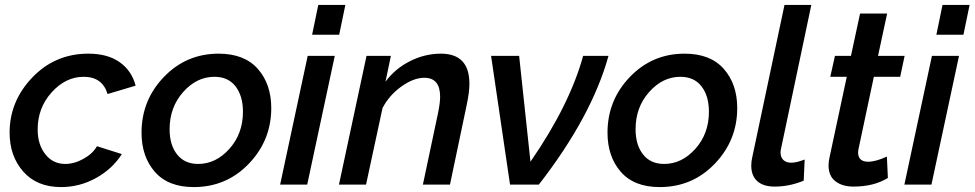

<svg xmlns="http://www.w3.org/2000/svg" viewBox="-20 -750 3959 780"><path d="M19 -211Q19 -339 111.5 -435.5Q204 -532 339 -532Q417 -532 466 -497.5Q515 -463 531 -402L417 -368Q396 -438 320 -438Q247 -438 190 -375Q133 -312 133 -224Q133 -163 164 -123.5Q195 -84 245 -84Q282 -84 319.5 -105Q357 -126 374 -156L475 -124Q437 -64 370.5 -27Q304 10 228 10Q130 10 74.5 -53Q19 -116 19 -211Z M555 -211Q555 -343 646 -437.5Q737 -532 868 -532Q973 -532 1027.5 -470Q1082 -408 1082 -311Q1082 -180 991 -85Q900 10 767 10Q663 10 609 -52Q555 -114 555 -211ZM967 -296Q967 -360 937 -399Q907 -438 851 -438Q779 -438 724 -376Q669 -314 669 -225Q669 -161 699.5 -122.5Q730 -84 785 -84Q857 -84 912 -145.5Q967 -207 967 -296Z M1273 -730H1383L1358 -609H1248ZM1230 -523H1340L1228 0H1118Z M1469 -523H1568L1546 -418Q1585 -471 1645.5 -501.5Q1706 -532 1771 -532Q1887 -532 1887 -410Q1887 -374 1875 -319L1808 0H1698L1760 -293Q1768 -333 1768 -357Q1768 -434 1704 -434Q1660 -434 1610.5 -398.5Q1561 -363 1534 -311L1467 0H1357Z M1975 -523H2089L2135 -93Q2294 -323 2349 -523H2452Q2384 -277 2169 0H2052Z M2448 -211Q2448 -343 2539 -437.5Q2630 -532 2761 -532Q2866 -532 2920.5 -470Q2975 -408 2975 -311Q2975 -180 2884 -85Q2793 10 2660 10Q2556 10 2502 -52Q2448 -114 2448 -211ZM2860 -296Q2860 -360 2830 -399Q2800 -438 2744 -438Q2672 -438 2617 -376Q2562 -314 2562 -225Q2562 -161 2592.5 -122.5Q2623 -84 2678 -84Q2750 -84 2805 -145.5Q2860 -207 2860 -296Z M3032 -77Q3032 -95 3036 -111L3167 -730H3276L3154 -151Q3151 -140 3151 -131Q3151 -111 3162.5 -100Q3174 -89 3194 -89Q3216 -89 3249 -102L3245 -16Q3187 8 3127 8Q3081 8 3056.5 -14Q3032 -36 3032 -77Z M3346 -78Q3346 -95 3350 -111L3420 -438H3353L3372 -523H3437L3474 -695H3584L3547 -523H3655L3637 -438H3530L3468 -146Q3466 -136 3466 -131Q3466 -93 3507 -93Q3538 -93 3583 -114L3587 -27Q3530 8 3447 8Q3402 8 3374 -13.5Q3346 -35 3346 -78Z M3809 -730H3919L3894 -609H3784ZM3766 -523H3876L3764 0H3654Z"/></svg>

Font: Raleway-v4020 SemiBold
Style: Italic
Weight: 600
Italic angle: -12°
Designer: Matt McInerney, Pablo Impallari, Rodrigo Fuenzalida
Foundry: Matt McInerney, Pablo Impallari, Rodrigo Fuenzalida
Version: Version 4.020;PS 004.020;hotconv 1.0.88;makeotf.lib2.5.64775